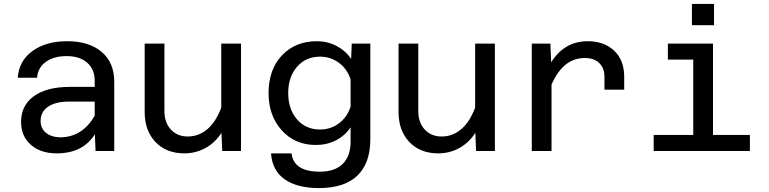

<svg xmlns="http://www.w3.org/2000/svg" viewBox="-20 -773 3939 983"><path d="M270 12.2Q188.5 12.2 138.2 -31.5Q87.9 -75.2 87.9 -148.9Q87.9 -233.4 153.6 -280.8Q219.2 -328.1 336.9 -328.1H464.8V-359.9Q464.8 -418.5 426.3 -452.1Q387.7 -485.8 320.8 -485.8Q255.9 -485.8 214.6 -456.1Q173.3 -426.3 169.9 -375H70.8Q77.1 -461.9 146.5 -512Q215.8 -562 324.2 -562Q436 -562 500.5 -507.3Q564.9 -452.6 564.9 -355V0H469.2L465.8 -85.9Q404.3 12.2 270 12.2ZM188 -153.8Q188 -115.2 215.3 -93Q242.7 -70.8 290 -69.8Q401.4 -71.3 464.8 -180.2V-252.9H333Q264.6 -252.9 226.3 -226.8Q188 -200.7 188 -153.8Z M821.8 -549.8V-204.1Q821.8 -145.5 854.7 -109.9Q887.7 -74.2 940.9 -74.2Q997.1 -74.2 1041 -111.1Q1085 -147.9 1112.8 -222.2V-549.8H1213.9V0H1117.7L1113.8 -92.8Q1080.6 -41.5 1031 -14.6Q981.4 12.2 923.8 12.2Q831.5 12.2 776.1 -45.9Q720.7 -104 720.7 -199.2V-549.8Z M1777.8 -471.2 1780.8 -549.8H1876V-60.1Q1876 62.5 1809.6 126.2Q1743.2 189.9 1612.8 189.9Q1501.5 189.9 1437.5 145Q1373.5 100.1 1367.7 12.2H1472.7Q1483.4 106 1617.7 106Q1694.3 106 1734.6 66.2Q1774.9 26.4 1774.9 -47.9V-121.1Q1746.6 -78.6 1700.2 -54.7Q1653.8 -30.8 1596.7 -30.8Q1490.2 -30.8 1422.6 -105.7Q1355 -180.7 1355 -295.9Q1355 -417.5 1423.8 -489.7Q1492.7 -562 1601.6 -562Q1657.2 -562 1703.6 -537.4Q1750 -512.7 1777.8 -471.2ZM1618.7 -109.9Q1672.9 -109.9 1715.3 -141.6Q1757.8 -173.3 1774.9 -227.1V-366.2Q1757.8 -419.9 1715.3 -451.4Q1672.9 -482.9 1618.7 -482.9Q1545.4 -482.9 1500.5 -430.9Q1455.6 -378.9 1455.6 -296.9Q1455.6 -214.4 1500.5 -162.1Q1545.4 -109.9 1618.7 -109.9Z M2121.6 -549.8V-204.1Q2121.6 -145.5 2154.5 -109.9Q2187.5 -74.2 2240.7 -74.2Q2296.9 -74.2 2340.8 -111.1Q2384.8 -147.9 2412.6 -222.2V-549.8H2513.7V0H2417.5L2413.6 -92.8Q2380.4 -41.5 2330.8 -14.6Q2281.2 12.2 2223.6 12.2Q2131.3 12.2 2075.9 -45.9Q2020.5 -104 2020.5 -199.2V-549.8Z M2702.6 0V-549.8H2797.9L2801.8 -454.1Q2870.1 -562 2988.8 -562Q3073.2 -562 3124.5 -513.4Q3175.8 -464.8 3175.8 -379.9V-314H3074.7V-379.9Q3074.7 -424.3 3048.1 -450.2Q3021.5 -476.1 2973.6 -476.1Q2863.3 -476.1 2803.7 -339.8V0Z M3522.5 -644V-752.9H3635.7V-644ZM3326.7 0V-82H3529.3V-467.8H3399.4V-549.8H3630.4V-82H3819.3V0Z"/></svg>

Font: Azeret Mono
Style: Regular
Weight: 400
Designer: Martin Vácha
Foundry: Displaay
Version: Version 1.002